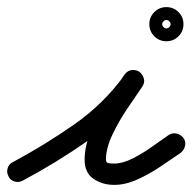

<svg xmlns="http://www.w3.org/2000/svg" viewBox="-50 -482 541 540"><path d="M-14 -26Q74 -73 158 -131.5Q242 -190 301 -272Q309 -284 321 -285Q333 -286 342 -280Q351 -273 354.5 -261.5Q358 -250 350 -238Q332 -212 308 -176.5Q284 -141 266 -103Q248 -65 248 -33Q248 -24 256 -23Q264 -22 271 -22Q295 -22 323.5 -36.5Q352 -51 378.5 -70Q405 -89 424 -102Q434 -109 446 -106.5Q458 -104 466 -94Q473 -84 470.5 -72Q468 -60 458 -52Q433 -35 402 -14Q371 7 337 22.5Q303 38 271 38Q238 38 213 21Q188 4 188 -33Q188 -73 207 -116Q226 -159 252 -199.5Q278 -240 300 -272Q309 -284 321 -285Q333 -286 342 -279Q351 -273 354.5 -261.5Q358 -250 349 -238Q287 -149 197.5 -86.5Q108 -24 14 26Q3 32 -9 28.5Q-21 25 -26 14Q-32 3 -28.5 -9Q-25 -21 -14 -26ZM406 -414Q406 -415 406.5 -411.5Q407 -408 410 -406Q412 -403 415.5 -402.5Q419 -402 418 -402Q417 -402 420.5 -402.5Q424 -403 426 -406Q429 -408 429.5 -411.5Q430 -415 430 -414Q430 -413 429.5 -416.5Q429 -420 426 -422Q424 -425 420.5 -425.5Q417 -426 418 -426Q419 -426 415.5 -425.5Q412 -425 410 -422Q407 -420 406.5 -416.5Q406 -413 406 -414ZM418 -462Q438 -462 452 -448Q466 -434 466 -414Q466 -394 452 -380Q438 -366 418 -366Q398 -366 384 -380Q370 -394 370 -414Q370 -434 384 -448Q398 -462 418 -462Z"/></svg>

Font: FRB American Cursive Guidelines Arrows
Style: Bold Italic
Weight: 700
Italic angle: -25°
Version: Version 2.0;Modular Font Editor K font №1